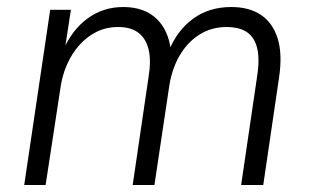

<svg xmlns="http://www.w3.org/2000/svg" viewBox="-20 -527 890 547"><path d="M49 0 123 -499H182L164 -382H159Q185 -442 229.5 -474.5Q274 -507 331 -507Q391 -507 426 -473.5Q461 -440 467 -381L461 -382Q485 -441 530.5 -474Q576 -507 639 -507Q690 -507 723.5 -484.5Q757 -462 771 -417.5Q785 -373 775 -306L730 0H667L712 -306Q720 -354 713.5 -386Q707 -418 685.5 -434Q664 -450 625 -450Q582 -450 547.5 -428Q513 -406 490.5 -366.5Q468 -327 461 -274L420 0H358L403 -306Q411 -354 403.5 -385.5Q396 -417 374.5 -433.5Q353 -450 317 -450Q283 -450 255.5 -436.5Q228 -423 206.5 -399Q185 -375 171 -343.5Q157 -312 152 -275L110 0Z"/></svg>

Font: Nunitoga
Style: Light Italic
Weight: 300
Italic angle: -9°
Designer: Vernon Adams
Foundry: Vernon Adams
Version: Version 1.0